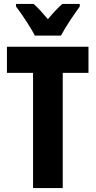

<svg xmlns="http://www.w3.org/2000/svg" viewBox="-20 -950 483 970"><path d="M156 -770H288C309 -811 355 -879 383 -917V-930H295C272 -910 251 -888 222 -853C195 -885 171 -912 150 -930H61V-917C89 -881 138 -807 156 -770ZM297 0V-582H427V-714H15V-582H147V0Z"/></svg>

Font: Noto Sans Armenian ExtraCondensed ExtraBold
Style: Regular
Weight: 800
Width: 2
Designer: Monotype Design Team
Foundry: Monotype Imaging Inc.
Version: Version 2.008